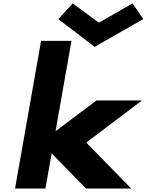

<svg xmlns="http://www.w3.org/2000/svg" viewBox="-20 -1098 854 1118"><path d="M814.4 -987 751.9 -1078 555.6 -966 403.6 -1078 319.5 -987 530.8 -825ZM806.9 -513H541.5L303.4 -334L396.2 -860H219.2L67.5 0H244.5L280.7 -205L481.1 0H744.2L482.2 -268Z"/></svg>

Font: Hussar Wysoki
Style: Obl
Weight: 700
Foundry: Cannot Into Space Fonts
Version: Version 0.92